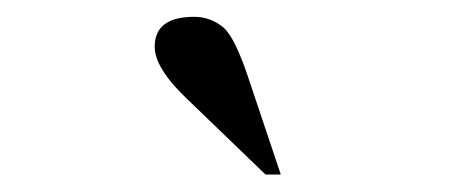

<svg xmlns="http://www.w3.org/2000/svg" viewBox="-20 -720 540 226"><path d="M199.2 -604.5Q162.1 -640.1 162.1 -665Q162.1 -700.2 208.5 -700.2Q228 -700.2 243.2 -687.5Q256.3 -675.8 271.5 -630.9L310.5 -514.6H292.5Z"/></svg>

Font: UnifrakturMaguntia sl
Style: Regular
Weight: 400
Designer: j. 'mach' wust, based on a font by Peter Wiegel, original typeface by Carl Albert Fahrenwaldt 1901
Version: Version 2010-11-24